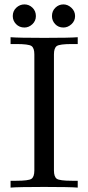

<svg xmlns="http://www.w3.org/2000/svg" viewBox="-20 -852 401 872"><path d="M28 0V-31H54Q110 -31 123 -40Q136 -49 136 -78V-605Q136 -634 123 -643Q110 -652 54 -652H28V-683Q63 -680 181 -680Q298 -680 333 -683V-652H307Q251 -652 238 -643Q225 -634 225 -605V-78Q225 -49 238 -40Q251 -31 307 -31H333V0Q298 -3 180 -3Q63 -3 28 0ZM38 -779Q38 -802 54 -817Q70 -832 91 -832Q112 -832 127.5 -817Q143 -802 143 -779Q143 -757 127 -742Q111 -727 91 -727Q68 -727 53 -742.5Q38 -758 38 -779ZM216 -779Q216 -802 231.5 -817Q247 -832 268 -832Q288 -832 304.5 -816.5Q321 -801 321 -779Q321 -757 304.5 -742Q288 -727 268 -727Q245 -727 230.5 -742.5Q216 -758 216 -779Z"/></svg>

Font: CMU Serif
Style: Roman
Weight: 500
Version: Version 0.7.0